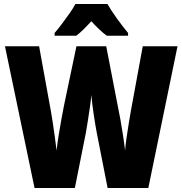

<svg xmlns="http://www.w3.org/2000/svg" viewBox="-20 -947 919 967"><path d="M874 -714 727 0H522L467 -280Q460 -317 452 -370.5Q444 -424 440 -469Q438 -443 433 -408Q428 -373 422.5 -339Q417 -305 413 -281L357 0H154L5 -714H177L236 -389Q240 -367 245.5 -331.5Q251 -296 256 -258Q261 -220 265 -189Q269 -227 276 -269.5Q283 -312 290 -350.5Q297 -389 302 -414L365 -714H515L573 -414Q579 -387 586 -347.5Q593 -308 599.5 -266Q606 -224 610 -189Q612 -216 617 -251Q622 -286 628 -322.5Q634 -359 639 -388L699 -714ZM521 -927Q540 -894 568 -855Q596 -816 625 -781V-767H518Q500 -780 481 -798Q462 -816 440 -840Q417 -815 398.5 -797Q380 -779 364 -767H255V-781Q270 -798 290.5 -825Q311 -852 330.5 -880Q350 -908 360 -927Z"/></svg>

Font: Noto Sans Gurmukhi UI Condensed Black
Style: Regular
Weight: 900
Width: 3
Designer: Jelle Bosma - Monotype Design Team
Foundry: Monotype Imaging Inc.
Version: Version 2.004; ttfautohint (v1.8.4.7-5d5b)